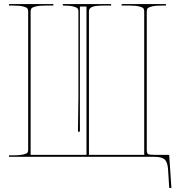

<svg xmlns="http://www.w3.org/2000/svg" viewBox="-20 -780 890 955"><path d="M24.9 0V-7.3H44.9Q77.1 -7.3 94.5 -11.2Q111.8 -15.1 116 -20Q120.1 -24.9 120.1 -33.7V-724.1Q120.1 -732.9 116 -738.3Q111.8 -743.7 94.5 -748Q77.1 -752.4 44.9 -752.4H24.9V-759.8H245.1V-752.4H207.5Q175.3 -752.4 158 -748Q140.6 -743.7 136.5 -738.3Q132.3 -732.9 132.3 -724.1V-9.8H410.2V-747.6H377.4V-125H367.7Q370.1 -260.3 370.1 -300.3V-723.6Q370.1 -732.4 366 -737.8Q361.8 -743.2 344.5 -747.8Q327.1 -752.4 294.9 -752.4H292.5V-759.8H532.7V-752.4H497.6Q452.1 -752.4 437.3 -745.1Q422.4 -737.8 422.4 -724.1V-9.8H697.3V-724.1Q697.3 -732.9 693.4 -738.3Q689.5 -743.7 672.1 -748Q654.8 -752.4 622.6 -752.4H585V-759.8H805.2V-752.4H785.2Q752.9 -752.4 735.6 -748Q718.3 -743.7 714.1 -738.3Q710 -732.9 710 -724.1V-33.7Q710 -17.6 716.6 -13.7Q723.1 -9.8 750 -9.8H770H816.9Q821.8 -9.8 821.8 -5.4L832.5 154.3L821.8 155.3L815.9 62.5Q813.5 26.4 799.1 13.2Q784.7 0 747.6 0Z"/></svg>

Font: ZnikomitNo25
Style: Regular
Weight: 100
Designer: gluk
Foundry: gluk
Version: Version 0.56